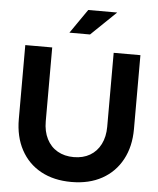

<svg xmlns="http://www.w3.org/2000/svg" viewBox="-61 -968 846 1030"><g transform="rotate(5 362.5 -453.5)"><path d="M362 10Q267 10 197.5 -28Q128 -66 90 -136.5Q52 -207 52 -302V-700H197V-302Q197 -248 217.5 -207.5Q238 -167 275.5 -145.5Q313 -124 363 -124Q413 -124 450 -145.5Q487 -167 507.5 -207.5Q528 -248 528 -302V-700H672V-302Q672 -208 634 -137.5Q596 -67 526.5 -28.5Q457 10 362 10ZM282 -787 372 -917H528L393 -787Z"/></g></svg>

Font: Red Hat Display ExtraBold
Style: Regular
Weight: 800
Designer: Pentagram, MCKL
Foundry: Pentagram, MCKL
Version: Version 1.023